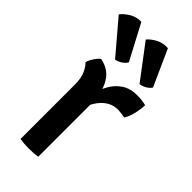

<svg xmlns="http://www.w3.org/2000/svg" viewBox="-239 -795 849 849"><g transform="rotate(45 186.0 -370.5)"><path d="M368 -495Q368 -473.5 361.5 -443.5Q355 -413.5 341 -391Q330.5 -393.5 320 -394.5Q309.5 -395.5 298.5 -396.5Q271.5 -396.5 251 -385.2Q230.5 -374 215.8 -356Q201 -338 190.8 -315.8Q180.5 -293.5 173 -271.5L157.5 -291Q159 -327 167.5 -364Q176 -401 193.8 -432.2Q211.5 -463.5 240.8 -482.5Q270 -501.5 313 -501.5Q328 -501.5 340.8 -500Q353.5 -498.5 368 -495ZM47 -443Q51 -458.5 62.5 -476Q74 -493.5 86 -502Q139 -492 165 -451.5Q191 -411 195 -349.5V0Q171 4.5 140 4.5Q108.5 4.5 84 0V-340Q84 -380.5 72 -406Q60 -431.5 47 -443ZM95.5 -744 183 -578.5Q176 -565 161 -555.5Q146 -546 131.5 -543.5L1.5 -696.5Q16.5 -716 40.8 -730.2Q65 -744.5 95.5 -744ZM261 -744.5 337.5 -575Q330 -562.5 314.5 -553.8Q299 -545 284.5 -543.5L164.5 -702.5Q180.5 -721 205.5 -733.8Q230.5 -746.5 261 -744.5Z"/></g></svg>

Font: Signika Negative Light Medium
Style: Regular
Weight: 500
Version: Version 2.001